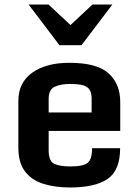

<svg xmlns="http://www.w3.org/2000/svg" viewBox="-20 -811 601 842"><path d="M60.5 -164.1V-368.7Q60.5 -448.7 121.3 -492.2Q182.1 -535.6 284.2 -535.6Q405.3 -535.6 456.3 -489.3Q507.3 -442.9 507.3 -363.8V-236.8H193.4V-151.4Q193.4 -105 217.3 -93Q241.2 -81.1 288.6 -81.1Q345.2 -81.1 364.5 -96.9Q383.8 -112.8 383.8 -161.1H506.8Q506.8 -64 452.1 -26.4Q397.5 11.2 286.1 11.2Q222.2 11.2 170.9 -4.6Q119.6 -20.5 90.1 -58.6Q60.5 -96.7 60.5 -164.1ZM381.8 -317.9V-379.4Q381.8 -408.7 369.4 -422.1Q356.9 -435.5 335.7 -439.2Q314.5 -442.9 287.6 -442.9Q247.6 -442.9 220.5 -430.9Q193.4 -418.9 193.4 -377V-317.9ZM240.7 -612.8 105.5 -791H192.9L289.1 -701.2L385.3 -791H472.7L337.4 -612.8Z"/></svg>

Font: Monda
Style: Bold
Weight: 700
Designer: Vernon Adams
Foundry: Vernon Adams
Version: Version 2.100; ttfautohint (v1.8.3)